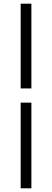

<svg xmlns="http://www.w3.org/2000/svg" viewBox="-20 -770 281 1040"><path d="M92 -291H150V-750H92ZM92 250H150V-214H92Z"/></svg>

Font: Giro Sans Regular
Style: Regular
Weight: 400
Designer: Paul D. Hunt
Foundry: Adobe Systems Incorporated
Version: Version 1.000;PS 1.0;hotconv 1.0.88;makeotf.lib2.5.647800